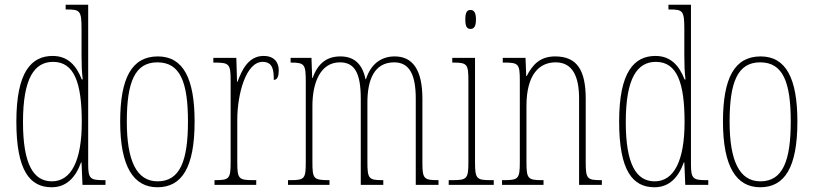

<svg xmlns="http://www.w3.org/2000/svg" viewBox="-20 -780 3432 810"><path d="M198 10C260 10 299 -31 322 -95H324L328 0H425V-20H415C361 -20 352 -27 352 -86V-760H257V-740H262C318 -740 324 -735 324 -656V-544C324 -509 325 -476 329 -445H325C302 -504 266 -544 202 -544C112 -544 49 -476 49 -267C49 -60 106 10 198 10ZM199 -15C121 -15 77 -87 77 -265C77 -452 126 -519 204 -519C294 -519 325 -429 325 -265C325 -103 281 -15 199 -15Z M644 10C747 10 801 -73 801 -267C801 -449 753 -542 646 -542C536 -542 487 -451 487 -267C487 -76 544 10 644 10ZM645 -15C556 -15 515 -102 515 -267C515 -434 549 -517 644 -517C740 -517 773 -434 773 -267C773 -103 740 -15 645 -15Z M885 0H1061V-20H1050C987 -20 981 -25 981 -96V-274C981 -382 1017 -519 1088 -519C1133 -519 1135 -480 1135 -443C1151 -443 1156 -460 1156 -483C1156 -517 1137 -544 1092 -544C1027 -544 1000 -483 982 -435H980L977 -536H880V-516H883C947 -516 953 -511 953 -440V-96C953 -25 947 -20 886 -20H885Z M1195 0H1370V-20H1368C1302 -20 1298 -26 1298 -98V-333C1298 -430 1331 -517 1414 -517C1476 -517 1502 -472 1502 -364V0H1597V-20H1594C1536 -20 1530 -26 1530 -96V-348C1530 -440 1557 -517 1643 -517C1709 -517 1734 -462 1734 -364V0H1830V-20H1828C1770 -20 1762 -25 1762 -91V-364C1762 -484 1722 -542 1645 -542C1590 -542 1545 -512 1524 -446H1522C1509 -509 1475 -542 1416 -542C1359 -542 1321 -513 1299 -451H1297L1294 -536H1206V-516H1208C1267 -516 1270 -507 1270 -432V-98C1270 -26 1266 -20 1204 -20H1195Z M1965 -658C1978 -658 1988 -666 1988 -698C1988 -729 1978 -738 1965 -738C1951 -738 1943 -729 1943 -698C1943 -666 1951 -658 1965 -658ZM1873 0H2063V-20H2050C1990 -20 1984 -26 1984 -96V-536H1888V-516H1894C1952 -516 1956 -508 1956 -437V-96C1956 -26 1950 -20 1889 -20H1873Z M2098 0H2273V-20H2267C2207 -20 2201 -26 2201 -96V-333C2201 -467 2256 -517 2324 -517C2396 -517 2423 -457 2423 -364V0H2519V-20H2515C2457 -20 2451 -26 2451 -96V-363C2451 -486 2413 -542 2322 -542C2259 -542 2227 -508 2202 -459H2200L2197 -536H2101V-516H2106C2167 -516 2173 -511 2173 -441V-96C2173 -26 2167 -20 2106 -20H2098Z M2741 10C2803 10 2842 -31 2865 -95H2867L2871 0H2968V-20H2958C2904 -20 2895 -27 2895 -86V-760H2800V-740H2805C2861 -740 2867 -735 2867 -656V-544C2867 -509 2868 -476 2872 -445H2868C2845 -504 2809 -544 2745 -544C2655 -544 2592 -476 2592 -267C2592 -60 2649 10 2741 10ZM2742 -15C2664 -15 2620 -87 2620 -265C2620 -452 2669 -519 2747 -519C2837 -519 2868 -429 2868 -265C2868 -103 2824 -15 2742 -15Z M3187 10C3290 10 3344 -73 3344 -267C3344 -449 3296 -542 3189 -542C3079 -542 3030 -451 3030 -267C3030 -76 3087 10 3187 10ZM3188 -15C3099 -15 3058 -102 3058 -267C3058 -434 3092 -517 3187 -517C3283 -517 3316 -434 3316 -267C3316 -103 3283 -15 3188 -15Z"/></svg>

Font: Noto Serif Devanagari ExtraCondensed Thin
Style: Regular
Weight: 100
Width: 2
Designer: Universal Thirst, Indian Type Foundry and the Monotype Design Team
Foundry: Monotype Imaging Inc.
Version: Version 2.004